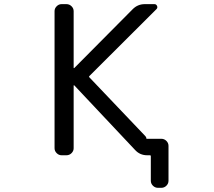

<svg xmlns="http://www.w3.org/2000/svg" viewBox="-20 -775 1040 933"><path d="M691.4 -101.6Q691.4 -100.6 692.4 -100.6H763.7Q778.3 -100.6 788.6 -90.3Q798.8 -80.1 798.8 -66.4V103.5Q798.8 117.2 788.6 127.4Q778.3 137.7 763.7 137.7H748Q733.4 137.7 723.1 127.4Q712.9 117.2 712.9 103.5V-15.6Q712.9 -20.5 709 -20.5H697.3H695.3Q660.2 -20.5 636.7 -45.9L340.8 -360.4Q339.8 -361.3 338.9 -360.8Q337.9 -360.4 337.9 -359.4V-54.7Q337.9 -41 327.6 -30.8Q317.4 -20.5 302.7 -20.5H279.3Q265.6 -20.5 255.4 -30.8Q245.1 -41 245.1 -54.7V-720.7Q245.1 -734.4 255.4 -744.6Q265.6 -754.9 279.3 -754.9H302.7Q317.4 -754.9 327.6 -744.6Q337.9 -734.4 337.9 -720.7V-445.3Q337.9 -444.3 338.9 -443.8Q339.8 -443.4 340.8 -444.3L625 -730.5Q649.4 -754.9 683.6 -754.9H730.5Q739.3 -754.9 743.2 -746.1Q747.1 -737.3 740.2 -730.5L414.1 -405.3Q411.1 -402.3 414.1 -399.4L686.5 -113.3Q691.4 -108.4 691.4 -101.6Z"/></svg>

Font: Rounded-L Mgen+ 2m regular
Style: Regular
Weight: 400
Designer: [Source Han Sans]
Ryoko NISHIZUKA  (kana & ideographs); Paul D. Hunt (Latin, Greek & Cyrillic); Wenlong ZHANG  (bopomofo
Version: Version 1.059.20150602